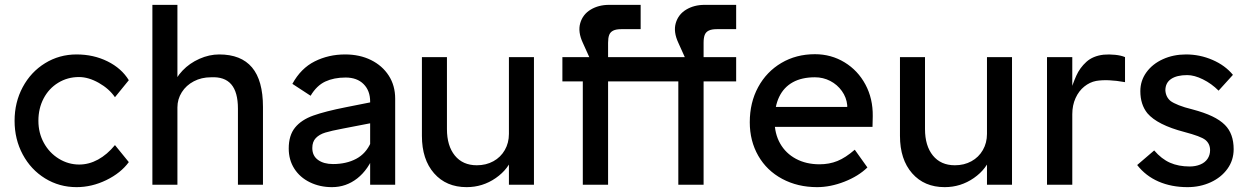

<svg xmlns="http://www.w3.org/2000/svg" viewBox="-20 -760 5138 790"><path d="M40 -263Q40 -339 73.5 -401.5Q107 -464 165.5 -500Q224 -536 295 -536Q365 -536 422.5 -507.5Q480 -479 510 -430L453 -360Q429 -395 386.5 -419Q344 -443 305 -443Q258 -443 219.5 -419.5Q181 -396 159.5 -355Q138 -314 138 -263Q138 -213 160.5 -172Q183 -131 222 -107Q261 -83 306 -83Q346 -83 383.5 -103.5Q421 -124 453 -163L510 -93Q477 -48 417.5 -19Q358 10 295 10Q224 10 165.5 -26Q107 -62 73.5 -124.5Q40 -187 40 -263Z M607 -740H710V-417L692 -405Q702 -439 731 -469.5Q760 -500 800.5 -518Q841 -536 882 -536Q972 -536 1017 -482.5Q1062 -429 1062 -320V0H959V-313Q959 -381 931.5 -413Q904 -445 848 -442Q809 -442 777.5 -425.5Q746 -409 728 -380.5Q710 -352 710 -318V0H659H607Z M1402 -441Q1354 -441 1318.5 -424.5Q1283 -408 1258 -366L1183 -415Q1218 -479 1275 -507.5Q1332 -536 1400 -536Q1460 -536 1506.5 -513Q1553 -490 1579.5 -449Q1606 -408 1606 -354V0H1503V-342Q1503 -387 1476 -414Q1449 -441 1402 -441ZM1168 -149Q1168 -203 1194 -235Q1220 -267 1269 -284.5Q1318 -302 1404 -319L1550 -348L1541 -260L1391 -231Q1343 -222 1318.5 -214.5Q1294 -207 1279.5 -192Q1265 -177 1265 -151Q1265 -119 1288.5 -102Q1312 -85 1350 -85Q1405 -85 1445.5 -106.5Q1486 -128 1506 -174L1522 -130Q1496 -62 1450 -26Q1404 10 1346 10Q1296 10 1255 -10Q1214 -30 1191 -66Q1168 -102 1168 -149Z M1716 -201V-525H1819V-229Q1819 -160 1851.5 -120Q1884 -80 1942 -80Q1980 -80 2010 -96.5Q2040 -113 2057 -142.5Q2074 -172 2074 -209V-525H2177V0H2074V-110L2092 -122Q2074 -65 2020 -27.5Q1966 10 1900 10Q1816 10 1766 -47Q1716 -104 1716 -201Z M2378 -438 2443 -440 2378 -584Q2357 -629 2367.5 -665Q2378 -701 2410.5 -720.5Q2443 -740 2486 -740H2616V-640H2536Q2515 -640 2503 -634Q2491 -628 2486.5 -616Q2482 -604 2482 -584V0H2430H2378ZM2294 -525H2616V-425H2294ZM2771 -438 2836 -440 2771 -584Q2750 -629 2760.5 -665Q2771 -701 2803.5 -720.5Q2836 -740 2879 -740H3009V-640H2929Q2908 -640 2896 -634Q2884 -628 2879.5 -616Q2875 -604 2875 -584V0H2823H2771ZM2687 -525H3009V-425H2687ZM2737 -525V-425H2573V-525Z M3065 -257Q3065 -338 3099.5 -401.5Q3134 -465 3195 -501Q3256 -537 3333 -537Q3400 -537 3455 -503.5Q3510 -470 3541 -412Q3572 -354 3571 -282L3570 -238H3141L3118 -320H3481L3466 -303V-327Q3463 -359 3444 -385.5Q3425 -412 3396 -427Q3367 -442 3333 -442Q3279 -442 3242 -421.5Q3205 -401 3186 -361.5Q3167 -322 3167 -264Q3167 -210 3190 -169.5Q3213 -129 3255 -106.5Q3297 -84 3352 -84Q3392 -84 3425.5 -97.5Q3459 -111 3497 -144L3549 -71Q3512 -35 3454.5 -12.5Q3397 10 3342 10Q3262 10 3198.5 -24Q3135 -58 3100 -119Q3065 -180 3065 -257Z M3683 -201V-525H3786V-229Q3786 -160 3818.5 -120Q3851 -80 3909 -80Q3947 -80 3977 -96.5Q4007 -113 4024 -142.5Q4041 -172 4041 -209V-525H4144V0H4041V-110L4059 -122Q4041 -65 3987 -27.5Q3933 10 3867 10Q3783 10 3733 -47Q3683 -104 3683 -201Z M4288 -525H4392V-360H4377Q4378 -363 4378 -365Q4394 -416 4408.5 -448.5Q4423 -481 4450 -505.5Q4477 -530 4521 -535Q4543 -537 4568 -534.5Q4593 -532 4609 -525V-422Q4537 -435 4490 -427Q4464 -422 4441.5 -404Q4419 -386 4405.5 -356.5Q4392 -327 4392 -290V0H4288Z M4659 -81 4729 -141Q4759 -106 4794 -90.5Q4829 -75 4875 -75Q4899 -75 4918.5 -83Q4938 -91 4948.5 -106.5Q4959 -122 4959 -142Q4959 -168 4940 -184Q4930 -192 4908.5 -200Q4887 -208 4853 -217Q4742 -246 4701 -294Q4672 -330 4672 -385Q4672 -428 4697 -462.5Q4722 -497 4765 -516.5Q4808 -536 4860 -536Q4917 -536 4969 -513.5Q5021 -491 5053 -452L4994 -387Q4965 -416 4929.5 -433.5Q4894 -451 4865 -451Q4822 -451 4798.5 -435Q4775 -419 4775 -388Q4777 -360 4797 -344Q4808 -336 4830.5 -327Q4853 -318 4886 -310Q4935 -297 4967.5 -281.5Q5000 -266 5020 -246Q5056 -210 5056 -146Q5056 -101 5030.5 -65.5Q5005 -30 4961.5 -10Q4918 10 4866 10Q4800 10 4747 -13Q4694 -36 4659 -81Z"/></svg>

Font: Easer Grotesk Variable
Style: Regular
Weight: 400
Designer: Boardeaser, Bonnie Shaver-Troup, Thomas Jockin
Foundry: Lexend
Version: Version 1.001;Glyphs 3.1.2 (3151)